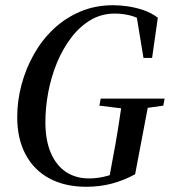

<svg xmlns="http://www.w3.org/2000/svg" viewBox="-20 -700 655 736"><path d="M46 -251Q46 -314 62.5 -375.5Q79 -437 110 -492Q141 -547 185.5 -589Q230 -631 287.5 -655.5Q345 -680 413 -680Q441 -680 471 -675.5Q501 -671 530.5 -661Q560 -651 585 -632L563 -478H530L503 -642L533 -616Q507 -634 478 -641Q449 -648 420 -648Q369 -648 327 -623Q285 -598 252.5 -555Q220 -512 198 -458.5Q176 -405 165 -346.5Q154 -288 154 -232Q154 -162 175 -113.5Q196 -65 233.5 -40.5Q271 -16 321 -16Q348 -16 376 -22Q404 -28 434 -41L398 -14L411 -85Q423 -147 432.5 -206.5Q442 -266 450 -322H553L498 -32Q454 -8 408 4Q362 16 311 16Q229 16 169.5 -16Q110 -48 78 -108Q46 -168 46 -251ZM361 -295 366 -322H611L606 -295L506 -281H475Z"/></svg>

Font: Source Serif 4 48pt SemiBold
Style: Italic
Weight: 600
Italic angle: -12°
Designer: Frank Grießhammer
Foundry: Adobe Systems Incorporated
Version: Version 4.004;hotconv 1.0.116;makeotfexe 2.5.65601